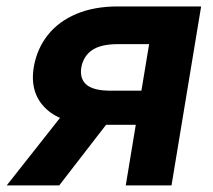

<svg xmlns="http://www.w3.org/2000/svg" viewBox="-56 -562 645 582"><path d="M463.9 0H325.2L396 -428.2H301.3Q250 -428.2 223.4 -410.2Q196.8 -392.1 190.4 -357.4Q185.1 -323.2 206.3 -305.2Q227.5 -287.1 279.3 -287.1H430.2L413.1 -183.6H245.6Q136.2 -183.6 84.7 -231.2Q33.2 -278.8 46.4 -358.9Q56.2 -414.6 88.9 -455.8Q121.6 -497.1 175.5 -519.8Q229.5 -542.5 301.3 -542.5H553.7ZM123.5 0H-35.6L159.7 -247.6H314.9Z"/></svg>

Font: Inter 16pt
Style: Bold Italic
Weight: 700
Italic angle: -9.3988°
Version: Version 4.001;git-66647c0bb